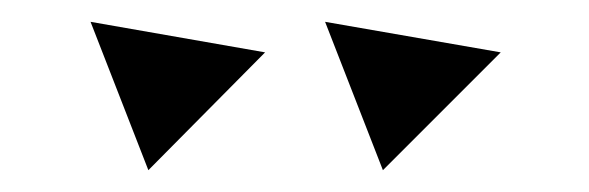

<svg xmlns="http://www.w3.org/2000/svg" viewBox="-20 -800 540 176"><path d="M331 -644 278 -780 439 -752ZM63 -780 223 -752 116 -644Z"/></svg>

Font: Reggae One
Style: Regular
Weight: 400
Designer: Fontworks Inc.
Foundry: Fontworks Inc.
Version: Version 1.100